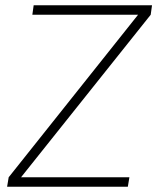

<svg xmlns="http://www.w3.org/2000/svg" viewBox="-20 -710 598 730"><path d="M558 -690H108L103 -654H505L13 -36L7 0H466L472 -36H60L553 -654Z"/></svg>

Font: Exo 2 Extra Light
Style: Italic
Weight: 250
Italic angle: -8°
Designer: Natanael Gama
Version: Version 1.001;PS 001.001;hotconv 1.0.88;makeotf.lib2.5.64775